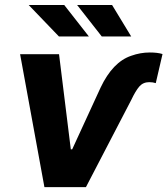

<svg xmlns="http://www.w3.org/2000/svg" viewBox="-20 -768 687 788"><path d="M344.8 -618.3H221.9L97.7 -747.5H243.6ZM518.5 -618.3H397.7L296.5 -747.5H440ZM332.7 0H162.3L62.5 -545.5H222.3L270.6 -155.2H276.3L392.8 -408.4Q442.5 -513.5 518.5 -539.1Q556.1 -552.6 594.5 -552.6Q627.1 -552.6 647 -546.2L619.3 -426.8Q607.6 -430.8 592.3 -430.8Q567.5 -430.8 551.8 -413Q536.2 -394.9 518.8 -358Z"/></svg>

Font: Linik Sans
Style: Bold Italic
Weight: 700
Italic angle: 9°
Designer: Fonts by Rasmus Andersson / Changes by Cristiano Sobral with parts from Marc Monis
Foundry: rsms
Version: Version 3.020; ttfautohint (v1.6)